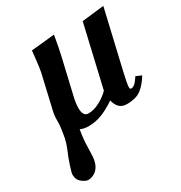

<svg xmlns="http://www.w3.org/2000/svg" viewBox="-161 -564 858 911"><g transform="rotate(-30 267.5 -108.0)"><path d="M61 232Q48 232 28 217Q8 202 8 176Q8 173 8 169.5Q8 166 9 163Q13 147 19 129Q25 111 32 92Q40 72 48.5 51.5Q57 31 63 4Q65 -7 67 -19Q69 -31 71 -46Q74 -66 73.5 -89Q73 -112 79 -137L122 -323Q124 -332 126.5 -350.5Q129 -369 131 -388Q133 -407 134.5 -420.5Q136 -434 136 -434L264 -447Q264 -447 260.5 -427.5Q257 -408 252.5 -383.5Q248 -359 244 -343L199 -150Q190 -113 190 -85Q190 -65 197 -53Q204 -41 220 -41Q250 -41 282.5 -58.5Q315 -76 336 -98L414 -434L535 -448L460 -126Q454 -99 450.5 -81Q447 -63 447 -54Q447 -42 453 -42Q464 -42 474 -50.5Q484 -59 500 -83L530 -70Q507 -32 479 -10Q451 12 399 12Q373 12 358.5 -3.5Q344 -19 339 -43Q303 -18 266.5 -3Q230 12 189 12Q165 12 145 3Q141 27 138.5 50.5Q136 74 136 96Q135 115 134.5 135Q134 155 131 168Q124 200 104 216Q84 232 61 232Z"/></g></svg>

Font: Libertinus Serif SemiBold
Style: Italic
Weight: 600
Italic angle: -11.5°
Designer: Philipp H. Poll, Khaled Hosny
Foundry: Caleb Maclennan
Version: Version 7.051;RELEASE